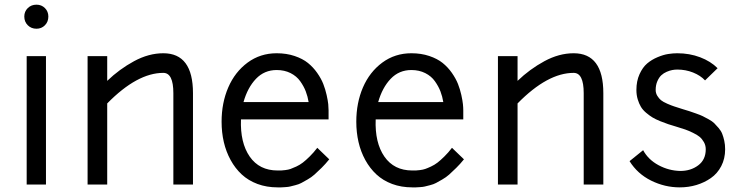

<svg xmlns="http://www.w3.org/2000/svg" viewBox="-20 -790 3173 822"><path d="M94.2 -549.8H176.8V0H94.2ZM84 -719.2Q84 -740.7 98.9 -755.4Q113.8 -770 136.2 -770Q157.7 -770 172.4 -755.4Q187 -740.7 187 -719.2Q187 -696.8 172.4 -681.9Q157.7 -667 136.2 -667Q113.8 -667 98.9 -681.9Q84 -696.8 84 -719.2Z M439 0H355V-549.8H439V-443.8Q491.2 -494.1 554 -528.1Q616.7 -562 679.2 -562Q806.2 -562 806.2 -391.1V0H722.2V-391.1Q722.2 -478 679.2 -478Q567.4 -478 439 -347.2Z M928.7 -269Q928.7 -349.6 957.3 -415.8Q985.8 -481.9 1040 -522Q1094.2 -562 1164.6 -562Q1206.5 -562 1241.2 -550.3Q1275.9 -538.6 1298.3 -520.5Q1320.8 -502.4 1337.9 -478Q1355 -453.6 1364 -430.7Q1373 -407.7 1378.4 -383.3Q1383.8 -358.9 1385.3 -344Q1386.7 -329.1 1386.7 -317.9V-278.8H1011.7Q1007.8 -179.2 1049.1 -119.6Q1090.3 -60.1 1168.5 -60.1Q1179.2 -60.1 1183.3 -60.1Q1187.5 -60.1 1201.2 -61.8Q1214.8 -63.5 1223.9 -66.7Q1232.9 -69.8 1248.3 -76.9Q1263.7 -84 1276.6 -94Q1289.6 -104 1306.2 -120.4Q1322.8 -136.7 1338.4 -157.2L1389.6 -107.9Q1373.5 -87.9 1356.7 -71.3Q1339.8 -54.7 1326.4 -42.7Q1313 -30.8 1296.6 -21.5Q1280.3 -12.2 1270 -6.6Q1259.8 -1 1244.1 2.9Q1228.5 6.8 1221.9 8.5Q1215.3 10.3 1200.9 11.2Q1186.5 12.2 1183.8 12.2Q1181.2 12.2 1168.5 12.2Q1121.6 12.2 1082.3 -2.4Q1043 -17.1 1014.9 -43.2Q986.8 -69.3 967.3 -105Q947.8 -140.6 938.2 -181.9Q928.7 -223.1 928.7 -269ZM1164.6 -490.2Q1111.8 -490.2 1075.9 -452.6Q1040 -415 1022.5 -353H1301.3Q1297.4 -377 1289.1 -398.7Q1280.8 -420.4 1265.4 -442.1Q1250 -463.9 1223.9 -477.1Q1197.8 -490.2 1164.6 -490.2Z M1505.4 -269Q1505.4 -349.6 1533.9 -415.8Q1562.5 -481.9 1616.7 -522Q1670.9 -562 1741.2 -562Q1783.2 -562 1817.9 -550.3Q1852.5 -538.6 1875 -520.5Q1897.5 -502.4 1914.6 -478Q1931.6 -453.6 1940.7 -430.7Q1949.7 -407.7 1955.1 -383.3Q1960.4 -358.9 1961.9 -344Q1963.4 -329.1 1963.4 -317.9V-278.8H1588.4Q1584.5 -179.2 1625.7 -119.6Q1667 -60.1 1745.1 -60.1Q1755.9 -60.1 1760 -60.1Q1764.2 -60.1 1777.8 -61.8Q1791.5 -63.5 1800.5 -66.7Q1809.6 -69.8 1825 -76.9Q1840.3 -84 1853.3 -94Q1866.2 -104 1882.8 -120.4Q1899.4 -136.7 1915 -157.2L1966.3 -107.9Q1950.2 -87.9 1933.3 -71.3Q1916.5 -54.7 1903.1 -42.7Q1889.6 -30.8 1873.3 -21.5Q1856.9 -12.2 1846.7 -6.6Q1836.4 -1 1820.8 2.9Q1805.2 6.8 1798.6 8.5Q1792 10.3 1777.6 11.2Q1763.2 12.2 1760.5 12.2Q1757.8 12.2 1745.1 12.2Q1698.2 12.2 1658.9 -2.4Q1619.6 -17.1 1591.6 -43.2Q1563.5 -69.3 1543.9 -105Q1524.4 -140.6 1514.9 -181.9Q1505.4 -223.1 1505.4 -269ZM1741.2 -490.2Q1688.5 -490.2 1652.6 -452.6Q1616.7 -415 1599.1 -353H1877.9Q1874 -377 1865.7 -398.7Q1857.4 -420.4 1842 -442.1Q1826.7 -463.9 1800.5 -477.1Q1774.4 -490.2 1741.2 -490.2Z M2195.8 0H2111.8V-549.8H2195.8V-443.8Q2248 -494.1 2310.8 -528.1Q2373.5 -562 2436 -562Q2563 -562 2563 -391.1V0H2479V-391.1Q2479 -478 2436 -478Q2324.2 -478 2195.8 -347.2Z M2787.1 -404.8Q2787.1 -391.1 2794.2 -379.6Q2801.3 -368.2 2809.8 -361.1Q2818.4 -354 2836.9 -345.9Q2855.5 -337.9 2866.2 -334.5Q2877 -331.1 2901.4 -323.2Q2922.4 -316.9 2931.4 -314Q2940.4 -311 2959.7 -304.2Q2979 -297.4 2988.5 -292.7Q2998 -288.1 3013.9 -279.3Q3029.8 -270.5 3037.8 -262.5Q3045.9 -254.4 3056.4 -242.2Q3066.9 -230 3072 -217Q3077.1 -204.1 3080.8 -187.3Q3084.5 -170.4 3084.5 -150.9Q3084.5 -110.8 3067.9 -78.9Q3051.3 -46.9 3023.4 -27.6Q2995.6 -8.3 2961.7 2Q2927.7 12.2 2890.1 12.2Q2826.2 12.2 2767.6 -16.8Q2709 -45.9 2675.3 -100.1L2733.4 -147Q2755.4 -106.4 2799.3 -82.8Q2843.3 -59.1 2892.6 -58.1Q2937.5 -58.1 2969.5 -82.3Q3001.5 -106.4 3001.5 -150.9Q3001.5 -167.5 2993.7 -181.4Q2985.8 -195.3 2975.3 -204.1Q2964.8 -212.9 2945.8 -221.9Q2926.8 -231 2913.6 -235.6Q2900.4 -240.2 2877.4 -247.1Q2855.5 -253.4 2841.1 -258.3Q2826.7 -263.2 2806.6 -271.2Q2786.6 -279.3 2773.7 -287.1Q2760.7 -294.9 2746.3 -307.1Q2731.9 -319.3 2723.9 -332.8Q2715.8 -346.2 2710.2 -364.7Q2704.6 -383.3 2704.6 -404.8Q2704.6 -442.9 2718 -472.4Q2731.4 -502 2750.7 -518.3Q2770 -534.7 2795.2 -545.2Q2820.3 -555.7 2840.6 -558.8Q2860.8 -562 2879.4 -562Q2932.1 -562 2977.3 -544.9Q3022.5 -527.8 3052.2 -498L2998.5 -445.8Q2979 -466.8 2947.3 -479.5Q2915.5 -492.2 2879.4 -492.2Q2869.1 -492.2 2858.4 -490.2Q2847.7 -488.3 2834.5 -482.7Q2821.3 -477.1 2811.3 -467.8Q2801.3 -458.5 2794.2 -442.1Q2787.1 -425.8 2787.1 -404.8Z"/></svg>

Font: Junction Regular
Style: Regular
Weight: 500
Designer: Caroline Hadilaksono
Foundry: Caroline Hadilaksono
Version: Version 1.056